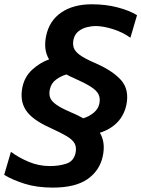

<svg xmlns="http://www.w3.org/2000/svg" viewBox="-48 -747 660 896"><path d="M198.5 128.5Q124 128.5 67 110.5Q10 92.5 -28.5 69L3 -38.5Q40 -11 86.8 8.5Q133.5 28 185 28Q227 28 261.5 16.8Q296 5.5 304.5 -33Q310 -59 300.5 -77Q291 -95 262.8 -111.8Q234.5 -128.5 185 -151Q100.5 -189 72 -234Q43.5 -279 57 -342Q67.5 -390 102.5 -422Q137.5 -454 181 -470Q153.5 -515.5 167.5 -580.5Q182.5 -651 238.5 -689Q294.5 -727 380.5 -727Q445.5 -727 500.8 -712.5Q556 -698 591.5 -676L560.5 -571Q524 -597 478.8 -611.2Q433.5 -625.5 397 -625.5Q380 -625.5 358.2 -620.2Q336.5 -615 318.8 -601.5Q301 -588 295 -562.5Q290.5 -540.5 296.5 -523.5Q302.5 -506.5 324.8 -490.2Q347 -474 392 -454.5Q476 -418.5 516 -374.2Q556 -330 542 -259Q531.5 -209 499.5 -176Q467.5 -143 418 -127.5Q445.5 -82 431.5 -17.5Q417 49.5 360.2 89Q303.5 128.5 198.5 128.5ZM280.5 -224Q315.5 -209.5 340.5 -195Q367.5 -203 389 -220.8Q410.5 -238.5 415.5 -262.5Q421 -288.5 411.5 -307.2Q402 -326 374.2 -343.2Q346.5 -360.5 297 -382.5Q278 -390.5 262 -399.5Q237 -392.5 214.2 -376Q191.5 -359.5 185 -331.5Q180 -310.5 185.2 -293.5Q190.5 -276.5 212.8 -260Q235 -243.5 280.5 -224Z"/></svg>

Font: Commissioner SemiBold
Style: Italic
Weight: 600
Italic angle: -12°
Designer: Kostas Bartsokas
Foundry: Kostas Bartsokas
Version: Version 1.000; ttfautohint (v1.8.3)